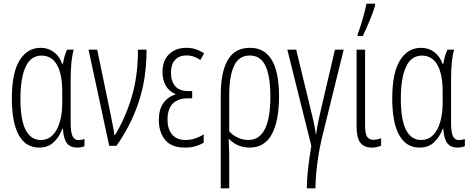

<svg xmlns="http://www.w3.org/2000/svg" viewBox="-20 -805 2595 1060"><path d="M195.8 9.8Q122.6 9.8 84 -58.8Q45.4 -127.4 45.4 -260.7Q45.4 -404.3 88.6 -472.7Q131.8 -541 204.1 -541Q246.1 -541 277.3 -517.6Q308.6 -494.1 323.2 -452.6H327.6Q330.6 -472.2 335.9 -491.9Q341.3 -511.7 350.1 -530.8H387.2Q378.9 -503.4 374.5 -463.4Q370.1 -423.3 370.1 -360.4V-127Q370.1 -73.7 380.6 -52.7Q391.1 -31.7 413.1 -31.7Q431.2 -31.7 446.3 -37.6V2Q440.4 4.9 429.7 7.3Q418.9 9.8 405.8 9.8Q368.7 9.8 349.9 -13.9Q331.1 -37.6 327.1 -93.8H323.7Q309.6 -52.7 278.3 -21.5Q247.1 9.8 195.8 9.8ZM204.6 -32.2Q244.6 -32.2 271 -59.3Q297.4 -86.4 310.5 -132.6Q323.7 -178.7 323.7 -234.9V-299.3Q323.7 -396.5 294.4 -447.3Q265.1 -498 209.5 -498Q149.9 -498 121.3 -435.8Q92.8 -373.5 92.8 -260.3Q92.8 -144.5 121.3 -88.4Q149.9 -32.2 204.6 -32.2Z M468.8 -530.8H516.6L590.8 -173.3Q594.7 -151.9 601.6 -118.4Q608.4 -85 611.8 -59.1H614.7Q672.4 -153.8 707 -269.3Q741.7 -384.8 741.7 -530.8H789.1Q789.1 -371.6 745.8 -241.9Q702.6 -112.3 623 0H583Z M1041 -302.2V-262.2H1016.6Q962.4 -262.2 933.6 -232.7Q904.8 -203.1 904.8 -145Q904.8 -92.3 930.4 -62.3Q956.1 -32.2 1003.9 -32.2Q1034.7 -32.2 1061.3 -42Q1087.9 -51.8 1104.5 -63V-17.1Q1085.9 -5.9 1060.8 2Q1035.6 9.8 1000 9.8Q926.3 9.8 891.6 -32.7Q856.9 -75.2 856.9 -142.6Q856.9 -200.2 881.8 -235.6Q906.7 -271 948.2 -283.2V-286.1Q913.1 -300.3 895 -332.5Q877 -364.7 877 -406.7Q877 -470.7 913.6 -505.9Q950.2 -541 1009.3 -541Q1037.1 -541 1061 -533Q1085 -524.9 1106.9 -510.3L1085.9 -473.6Q1071.3 -484.9 1051.5 -491.9Q1031.7 -499 1009.3 -499Q968.8 -499 946.3 -474.1Q923.8 -449.2 923.8 -404.3Q923.8 -357.4 947 -329.8Q970.2 -302.2 1019 -302.2Z M1520.5 -272.5Q1520.5 -138.7 1481 -64.5Q1441.4 9.8 1357.9 9.8Q1323.2 9.8 1294.4 -2.9Q1265.6 -15.6 1245.6 -36.6H1242.2Q1244.6 0.5 1245.1 31Q1245.6 61.5 1245.6 87.9V234.9H1198.7V-281.2Q1198.7 -406.7 1237.5 -473.9Q1276.4 -541 1360.4 -541Q1520.5 -541 1520.5 -272.5ZM1358.9 -498.5Q1298.8 -498.5 1272.2 -441.7Q1245.6 -384.8 1245.6 -279.8V-80.1Q1262.7 -59.6 1291.5 -45.9Q1320.3 -32.2 1351.1 -32.2Q1472.7 -32.2 1472.7 -272.5Q1472.7 -383.3 1445.8 -440.9Q1418.9 -498.5 1358.9 -498.5Z M1877.4 -530.8 1758.3 -47.4Q1740.2 28.8 1731 103Q1721.7 177.2 1721.7 234.9H1673.8Q1673.8 198.7 1678 154.8Q1682.1 110.8 1688 69.8Q1693.8 28.8 1698.7 0L1566.4 -530.8H1615.2L1687.5 -232.9Q1698.2 -188 1708.7 -144.5Q1719.2 -101.1 1723.1 -65.4H1725.6Q1730.5 -104.5 1739 -143.3Q1747.6 -182.1 1760.3 -235.8L1829.1 -530.8Z M1995.6 -530.8V-111.3Q1995.6 -64.9 2007.6 -49.1Q2019.5 -33.2 2041 -33.2Q2052.7 -33.2 2064.9 -35.9Q2077.1 -38.6 2084 -42V-0.5Q2058.6 9.8 2032.7 9.8Q1991.2 9.8 1970 -16.4Q1948.7 -42.5 1948.7 -108.9V-530.8ZM1954.6 -606V-616.2Q1960 -628.9 1967.3 -651.1Q1974.6 -673.3 1981.9 -699Q1989.3 -724.6 1995.1 -747.6Q2001 -770.5 2003.4 -784.7H2050.8V-773.4Q2039.1 -734.9 2019.5 -688.2Q2000 -641.6 1982.9 -606Z M2295.9 9.8Q2222.7 9.8 2184.1 -58.8Q2145.5 -127.4 2145.5 -260.7Q2145.5 -404.3 2188.7 -472.7Q2231.9 -541 2304.2 -541Q2346.2 -541 2377.4 -517.6Q2408.7 -494.1 2423.3 -452.6H2427.7Q2430.7 -472.2 2436 -491.9Q2441.4 -511.7 2450.2 -530.8H2487.3Q2479 -503.4 2474.6 -463.4Q2470.2 -423.3 2470.2 -360.4V-127Q2470.2 -73.7 2480.7 -52.7Q2491.2 -31.7 2513.2 -31.7Q2531.2 -31.7 2546.4 -37.6V2Q2540.5 4.9 2529.8 7.3Q2519 9.8 2505.9 9.8Q2468.8 9.8 2450 -13.9Q2431.2 -37.6 2427.2 -93.8H2423.8Q2409.7 -52.7 2378.4 -21.5Q2347.2 9.8 2295.9 9.8ZM2304.7 -32.2Q2344.7 -32.2 2371.1 -59.3Q2397.5 -86.4 2410.6 -132.6Q2423.8 -178.7 2423.8 -234.9V-299.3Q2423.8 -396.5 2394.5 -447.3Q2365.2 -498 2309.6 -498Q2250 -498 2221.4 -435.8Q2192.9 -373.5 2192.9 -260.3Q2192.9 -144.5 2221.4 -88.4Q2250 -32.2 2304.7 -32.2Z"/></svg>

Font: Open Sans Condensed Light
Style: Regular
Weight: 300
Width: 3
Designer: Monotype Design Team
Foundry: Monotype Imaging Inc.
Version: Version 3.003; ttfautohint (v1.8.4)